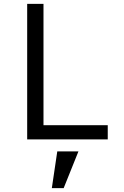

<svg xmlns="http://www.w3.org/2000/svg" viewBox="-20 -718 640 989"><path d="M120 0V-698H204V-73H535V0ZM275 62H384L308 251H247Z"/></svg>

Font: Lilex
Style: Regular
Weight: 400
Monospace: yes
Designer: Mike Abbink, Paul van der Laan, Pieter van Rosmalen, Mikhael Khrustik
Foundry: Mikhael Khrustik
Version: Version 2.510